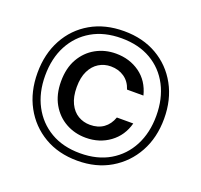

<svg xmlns="http://www.w3.org/2000/svg" viewBox="-123 -844 1037 989"><g transform="rotate(20 395.5 -350.0)"><path d="M396 5Q292 5 214 -41Q136 -87 92.5 -167Q49 -247 49 -351Q49 -455 92.5 -535Q136 -615 214 -660Q292 -705 396 -705Q499 -705 577 -660Q655 -615 699 -535Q743 -455 743 -351Q743 -247 699 -167Q655 -87 577 -41Q499 5 396 5ZM396 -121Q336 -121 286.5 -148.5Q237 -176 207.5 -227.5Q178 -279 178 -351Q178 -424 207.5 -475.5Q237 -527 286.5 -554.5Q336 -582 396 -582Q471 -582 527 -542Q583 -502 602 -427H512Q499 -468 467.5 -489.5Q436 -511 394 -511Q358 -511 328.5 -493Q299 -475 281.5 -439.5Q264 -404 264 -351Q264 -298 281.5 -262Q299 -226 328.5 -208.5Q358 -191 394 -191Q438 -191 468 -212.5Q498 -234 512 -274H602Q583 -203 527 -162Q471 -121 396 -121ZM396 -36Q490 -36 558 -76Q626 -116 663 -187Q700 -258 700 -351Q700 -445 663 -516Q626 -587 558 -626.5Q490 -666 396 -666Q302 -666 234 -626.5Q166 -587 128.5 -516.5Q91 -446 91 -351Q91 -258 128.5 -187Q166 -116 234 -76Q302 -36 396 -36Z"/></g></svg>

Font: DM Sans 36pt Medium
Style: Regular
Weight: 500
Designer: Colophon Foundry, Jonny Pinhorn
Foundry: Colophon Foundry
Version: Version 4.004;gftools[0.9.30]